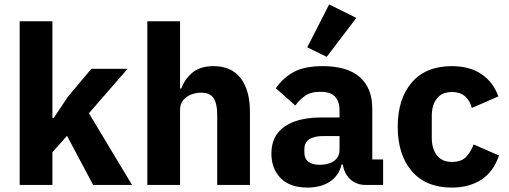

<svg xmlns="http://www.w3.org/2000/svg" viewBox="-20 -836 2299 868"><path d="M69 0V-740H217V-415V-303H223L288 -400L393 -525H557L382 -324L577 0H401L283 -222L217 -148V0Z M646 0V-740H794V-436H800Q814 -477 849 -507Q884 -537 946 -537Q1026 -537 1068 -482.6Q1110 -428.2 1110 -329V0H962V-317Q962 -366.6 946 -391.8Q930 -417 889 -417Q865.2 -417 843.6 -408.5Q822 -400 808 -382.9Q794 -365.7 794 -340V0Z M1712 0H1630Q1603 0 1579.5 -13.5Q1556 -27 1542 -53.5Q1528 -80 1528 -117V-130L1560 -92H1524Q1512 -41 1471 -14.5Q1430 12 1370 12Q1291 12 1249 -30.5Q1207 -73 1207 -141Q1207 -197 1234.5 -233Q1262 -269 1312.5 -287Q1363 -305 1432 -305H1515V-338Q1515 -376 1495 -398.5Q1475 -421 1428 -421Q1384 -421 1358 -402Q1332 -383 1315 -359L1227 -437Q1259 -484 1308 -510.5Q1357 -537 1439 -537Q1550 -537 1606.5 -487.5Q1663 -438 1663 -345V-115H1712ZM1515 -221H1443Q1400 -221 1378 -206Q1356 -191 1356 -162V-147Q1356 -119 1374 -105Q1392 -91 1425 -91Q1450 -91 1470 -98Q1490 -105 1502.5 -120Q1515 -135 1515 -159ZM1591 -755 1457 -579 1369 -622 1468 -816Z M2023 12Q1905 12 1841.5 -62.5Q1778 -137 1778 -263Q1778 -389 1841.5 -463Q1905 -537 2023 -537Q2103 -537 2156.5 -501Q2210 -465 2233 -400L2113 -348Q2106 -378 2084 -399Q2062 -420 2023 -420Q1978 -420 1955 -390.5Q1932 -361 1932 -311V-213Q1932 -164 1955 -134Q1978 -104 2023 -104Q2067 -104 2088.5 -128Q2110 -152 2121 -183L2236 -133Q2210 -58 2155 -23Q2100 12 2023 12Z"/></svg>

Font: IBM Plex Sans
Style: Regular
Weight: 400
Designer: Mike Abbink, Paul van der Laan, Pieter van Rosmalen
Foundry: Bold Monday
Version: Version 3.201